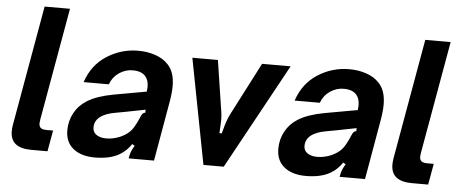

<svg xmlns="http://www.w3.org/2000/svg" viewBox="-51 -885 2433 1018"><g transform="rotate(5 1165.5 -376.0)"><path d="M144 0Q32 0 32 -89Q32 -105 35 -123L148 -763H283L177 -163Q175 -149 175 -144Q175 -127 184.5 -119.5Q194 -112 214 -112H250L230 0Z M325 -120Q325 -170 348 -212.5Q371 -255 414 -282Q466 -314 554 -330L727 -361Q729 -377 729 -386Q729 -420 713 -440Q692 -467 643 -467Q604 -467 570.5 -444Q537 -421 523 -382H389Q420 -475 496.5 -524Q573 -573 663 -573Q713 -573 755 -558.5Q797 -544 823 -516Q861 -477 861 -402Q861 -359 848 -292L797 0H662L665 -16Q670 -41 688 -69L674 -77Q651 -41 614 -19Q564 11 482 11Q410 11 367.5 -23Q325 -57 325 -120ZM609 -111Q648 -129 666.5 -153Q685 -177 705 -225Q710 -237 715 -242.5Q720 -248 729 -249V-265L622 -244L573 -235Q518 -226 489 -203Q462 -181 462 -147Q462 -122 482 -108.5Q502 -95 534 -95Q571 -95 609 -111Z M1060 0 952 -561H1088L1131 -280Q1133 -265 1133 -240Q1133 -226 1131 -198L1130 -175H1142L1148 -196Q1153 -216 1160 -237Q1167 -258 1178 -280L1323 -561H1475L1168 0Z M1448 -120Q1448 -170 1471 -212.5Q1494 -255 1537 -282Q1589 -314 1677 -330L1850 -361Q1852 -377 1852 -386Q1852 -420 1836 -440Q1815 -467 1766 -467Q1727 -467 1693.5 -444Q1660 -421 1646 -382H1512Q1543 -475 1619.5 -524Q1696 -573 1786 -573Q1836 -573 1878 -558.5Q1920 -544 1946 -516Q1984 -477 1984 -402Q1984 -359 1971 -292L1920 0H1785L1788 -16Q1793 -41 1811 -69L1797 -77Q1774 -41 1737 -19Q1687 11 1605 11Q1533 11 1490.5 -23Q1448 -57 1448 -120ZM1732 -111Q1771 -129 1789.5 -153Q1808 -177 1828 -225Q1833 -237 1838 -242.5Q1843 -248 1852 -249V-265L1745 -244L1696 -235Q1641 -226 1612 -203Q1585 -181 1585 -147Q1585 -122 1605 -108.5Q1625 -95 1657 -95Q1694 -95 1732 -111Z M2170 0Q2058 0 2058 -89Q2058 -105 2061 -123L2174 -763H2309L2203 -163Q2201 -149 2201 -144Q2201 -127 2210.5 -119.5Q2220 -112 2240 -112H2276L2256 0Z"/></g></svg>

Font: Open Sauce Sans
Style: Bold Italic
Weight: 700
Italic angle: -10°
Designer: Alfredo Marco Pradil
Foundry: Creative Sauce Fz LLC
Version: Version 1.477